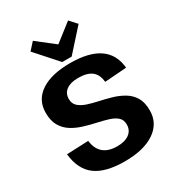

<svg xmlns="http://www.w3.org/2000/svg" viewBox="-222 -1084 1121 1225"><g transform="rotate(-30 338.5 -472.0)"><path d="M336.1 8Q193.4 8 121.3 -46.1Q49.2 -100.1 37.2 -215.9L197 -222.5Q204.4 -161.1 240.7 -130.3Q276.9 -99.5 341.3 -99.5Q398.5 -99.5 430.6 -123.7Q462.7 -147.9 462.7 -190.4Q462.7 -225 440.4 -244.6Q418.2 -264.1 381.4 -275.2Q344.6 -286.4 301.1 -295.8Q257.6 -305.3 213.9 -318.6Q170.1 -331.9 133.3 -354.6Q96.6 -377.4 74.1 -415.2Q51.6 -453 51.6 -513Q51.6 -606.8 128.6 -658.4Q205.6 -710.1 344.5 -710.1Q482.7 -710.1 556.8 -659Q630.9 -607.9 640 -506.1L479.2 -494.4Q474.2 -549.9 440.8 -576.2Q407.3 -602.5 341.4 -602.5Q285.6 -602.5 254.5 -579.8Q223.3 -557.1 223.3 -515.1Q223.3 -480.9 245.6 -460.9Q267.8 -440.9 304.6 -428.7Q341.4 -416.6 385.1 -407.4Q428.9 -398.2 472.4 -385.4Q515.9 -372.6 553.2 -350.3Q590.4 -328 612.7 -291Q634.9 -254 634.9 -194.5Q634.9 -100.2 555.5 -46.1Q476 8 336.1 8ZM517.3 -899.8 374.4 -740.8H305.2L163.3 -899.8L210.4 -952L384.3 -816.2H295.4L469.8 -952Z"/></g></svg>

Font: Pathway Extreme 8pt Thin 12pt
Style: Regular
Weight: 100
Version: Version 1.001;gftools[0.9.26]